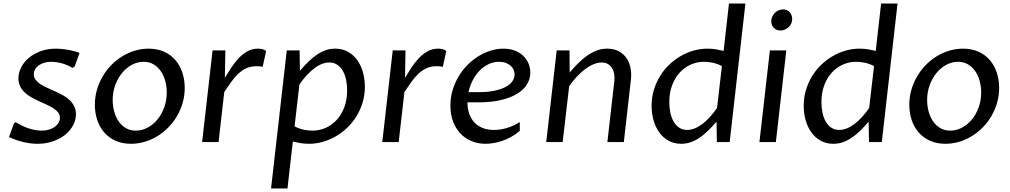

<svg xmlns="http://www.w3.org/2000/svg" viewBox="-20 -802 5704 1084"><path d="M59.1 -106.4 68.8 -112.3Q104 -89.8 142.3 -77.1Q180.7 -64.5 214.8 -64.5Q238.3 -64.5 257.3 -70.3Q276.4 -76.2 289.8 -86.2Q303.2 -96.2 310.8 -109.1Q318.4 -122.1 318.4 -136.7Q318.4 -153.8 308.3 -167Q298.3 -180.2 281.7 -190.7Q265.1 -201.2 244.1 -210.7Q223.1 -220.2 201.2 -230.2Q179.2 -240.2 158.2 -252Q137.2 -263.7 120.6 -279.1Q104 -294.4 94 -314Q84 -333.5 84 -359.9Q84 -391.1 99.4 -421.4Q114.7 -451.7 142.6 -475.1Q170.4 -498.5 209.5 -512.9Q248.5 -527.3 295.9 -527.3Q309.6 -527.3 325.9 -525.9Q342.3 -524.4 359.9 -521.5Q377.4 -518.6 395.3 -513.9Q413.1 -509.3 429.2 -502.9L400.9 -425.3L388.7 -418.5Q376 -426.8 360.8 -433.3Q345.7 -439.9 330.1 -444.3Q314.5 -448.7 298.8 -450.9Q283.2 -453.1 269.5 -453.1Q247.1 -453.1 229 -447.5Q210.9 -441.9 198 -432.4Q185.1 -422.9 178 -410.2Q170.9 -397.5 170.9 -382.8Q170.9 -364.7 181.2 -351.3Q191.4 -337.9 208 -326.9Q224.6 -315.9 246.1 -306.4Q267.6 -296.9 289.8 -286.9Q312 -276.9 333.5 -265.1Q355 -253.4 371.6 -238.3Q388.2 -223.1 398.4 -203.1Q408.7 -183.1 408.7 -156.7Q408.7 -123.5 392.1 -93.3Q375.5 -63 346.4 -40Q317.4 -17.1 277.8 -3.7Q238.3 9.8 192.4 9.8Q152.8 9.8 111.1 -0.2Q69.3 -10.3 30.8 -28.3Z M719.7 9.8Q669.9 9.8 631.8 -7.6Q593.8 -24.9 567.9 -54.9Q542 -85 528.8 -125.2Q515.6 -165.5 515.6 -210.9Q515.6 -253.9 527.1 -293.9Q538.6 -334 558.8 -369.1Q579.1 -404.3 607.4 -433.6Q635.7 -462.9 669.4 -483.6Q703.1 -504.4 741 -515.9Q778.8 -527.3 818.8 -527.3Q869.1 -527.3 907.2 -509.8Q945.3 -492.2 970.9 -461.9Q996.6 -431.6 1009.8 -391.4Q1022.9 -351.1 1022.9 -305.7Q1022.9 -262.2 1011.5 -222.2Q1000 -182.1 979.5 -147Q959 -111.8 930.7 -83Q902.3 -54.2 868.7 -33.4Q835 -12.7 797.1 -1.5Q759.3 9.8 719.7 9.8ZM747.1 -64.5Q781.2 -64.5 812.7 -81.1Q844.2 -97.7 868.4 -126.7Q892.6 -155.8 907 -195.1Q921.4 -234.4 921.4 -279.8Q921.4 -313 913.1 -344.2Q904.8 -375.5 888.2 -399.7Q871.6 -423.8 847.2 -438.5Q822.8 -453.1 790.5 -453.1Q756.3 -453.1 724.9 -436.3Q693.4 -419.4 669.2 -390.1Q645 -360.8 630.6 -321.3Q616.2 -281.7 616.2 -236.8Q616.2 -203.6 624.8 -172.4Q633.3 -141.1 649.7 -117.2Q666 -93.3 690.4 -78.9Q714.8 -64.5 747.1 -64.5Z M1180.2 -517.6H1252.4L1249.5 -362.3Q1264.6 -387.2 1283 -416Q1301.3 -444.8 1324 -469.7Q1346.7 -494.6 1374.5 -511Q1402.3 -527.3 1436.5 -527.3Q1450.2 -527.3 1462.6 -524.2Q1475.1 -521 1482.4 -513.7L1462.9 -424.3Q1454.1 -426.8 1445.6 -427.5Q1437 -428.2 1428.7 -428.2Q1395.5 -428.2 1370.4 -416.5Q1345.2 -404.8 1324.2 -384.8Q1303.2 -364.7 1284.7 -338.4Q1266.1 -312 1246.1 -282.2L1213.9 0H1121.1Z M1643.1 -88.9Q1656.2 -81.5 1670.4 -76.7Q1684.6 -71.8 1697.8 -69.1Q1710.9 -66.4 1722.9 -65.4Q1734.9 -64.5 1743.7 -64.5Q1784.2 -64.5 1819.8 -80.6Q1855.5 -96.7 1882.3 -126.5Q1909.2 -156.2 1924.6 -198.2Q1939.9 -240.2 1939.9 -292Q1939.9 -322.8 1934.1 -351.3Q1928.2 -379.9 1915.8 -401.6Q1903.3 -423.3 1884.3 -436.3Q1865.2 -449.2 1839.4 -449.2Q1797.4 -449.2 1753.9 -415.8Q1710.4 -382.3 1670.4 -325.2ZM1603 262.2H1510.3L1599.1 -517.6H1671.4L1673.3 -402.3Q1698.2 -431.2 1721.9 -454.3Q1745.6 -477.5 1769.8 -493.7Q1793.9 -509.8 1819.1 -518.6Q1844.2 -527.3 1872.6 -527.3Q1913.6 -527.3 1945.1 -509.5Q1976.6 -491.7 1997.6 -461.9Q2018.6 -432.1 2029.3 -393.3Q2040 -354.5 2040 -312.5Q2040 -265.6 2027.3 -223.6Q2014.6 -181.6 1992.7 -145.8Q1970.7 -109.9 1940.7 -81.1Q1910.6 -52.2 1875.5 -32Q1840.3 -11.7 1801.8 -1Q1763.2 9.8 1724.6 9.8Q1698.2 9.8 1674.3 5.6Q1650.4 1.5 1633.3 -2.9Z M2197.3 -517.6H2269.5L2266.6 -362.3Q2281.7 -387.2 2300 -416Q2318.4 -444.8 2341.1 -469.7Q2363.8 -494.6 2391.6 -511Q2419.4 -527.3 2453.6 -527.3Q2467.3 -527.3 2479.7 -524.2Q2492.2 -521 2499.5 -513.7L2480 -424.3Q2471.2 -426.8 2462.6 -427.5Q2454.1 -428.2 2445.8 -428.2Q2412.6 -428.2 2387.5 -416.5Q2362.3 -404.8 2341.3 -384.8Q2320.3 -364.7 2301.8 -338.4Q2283.2 -312 2263.2 -282.2L2231 0H2138.2Z M2619.1 -224.1Q2619.1 -190.9 2628.4 -162.4Q2637.7 -133.8 2656.2 -113Q2674.8 -92.3 2702.9 -80.3Q2731 -68.4 2769.5 -68.4Q2805.2 -68.4 2841.8 -79.3Q2878.4 -90.3 2914.6 -112.8V-63.5Q2890.6 -42.5 2864.7 -28.3Q2838.9 -14.2 2813.5 -5.9Q2788.1 2.4 2764.4 6.1Q2740.7 9.8 2721.2 9.8Q2678.2 9.8 2641.8 -5.4Q2605.5 -20.5 2579.1 -48.6Q2552.7 -76.7 2537.8 -116.5Q2522.9 -156.2 2522.9 -206.1Q2522.9 -251 2535.2 -292.2Q2547.4 -333.5 2568.6 -369.4Q2589.8 -405.3 2618.4 -434.3Q2647 -463.4 2680.4 -484.1Q2713.9 -504.9 2750 -516.1Q2786.1 -527.3 2822.3 -527.3Q2858.9 -527.3 2887.2 -516.1Q2915.5 -504.9 2934.8 -486.1Q2954.1 -467.3 2964.1 -443.1Q2974.1 -418.9 2974.1 -392.6Q2974.1 -356.9 2955.6 -326.2Q2937 -295.4 2899.9 -272.7Q2862.8 -250 2807.9 -237.1Q2752.9 -224.1 2680.2 -224.1ZM2797.9 -453.1Q2765.6 -453.1 2737.3 -439.2Q2709 -425.3 2686.5 -401.9Q2664.1 -378.4 2648.2 -347.2Q2632.3 -315.9 2625 -281.7H2682.6Q2733.9 -281.7 2771.7 -289.8Q2809.6 -297.9 2835 -311.5Q2860.4 -325.2 2872.8 -343.3Q2885.3 -361.3 2885.3 -381.8Q2885.3 -395.5 2879.6 -408.4Q2874 -421.4 2862.8 -431.2Q2851.6 -440.9 2835.2 -447Q2818.8 -453.1 2797.9 -453.1Z M3448.2 -342.8Q3450.7 -363.3 3447.8 -382.6Q3444.8 -401.9 3436 -416.7Q3427.2 -431.6 3412.4 -440.4Q3397.5 -449.2 3376.5 -449.2Q3354.5 -449.2 3330.8 -439.2Q3307.1 -429.2 3283.4 -411.6Q3259.8 -394 3236.8 -369.4Q3213.9 -344.7 3193.4 -315.4L3156.7 0H3064L3123 -517.6H3195.3L3196.3 -392.6Q3219.7 -420.4 3244.1 -444.8Q3268.6 -469.2 3294.4 -487.5Q3320.3 -505.9 3348.4 -516.6Q3376.5 -527.3 3407.7 -527.3Q3446.3 -527.3 3473.6 -512.5Q3501 -497.6 3517.6 -473.1Q3534.2 -448.7 3540 -417Q3545.9 -385.3 3542 -351.6L3502 0H3409.2Z M4055.7 -428.7Q4042.5 -436 4028.3 -440.9Q4014.2 -445.8 4001 -448.5Q3987.8 -451.2 3975.8 -452.1Q3963.9 -453.1 3955.1 -453.1Q3914.6 -453.1 3878.9 -437Q3843.3 -420.9 3816.4 -391.1Q3789.6 -361.3 3774.2 -319.3Q3758.8 -277.3 3758.8 -225.6Q3758.8 -194.8 3764.6 -166.3Q3770.5 -137.7 3783 -116Q3795.4 -94.2 3814.5 -81.3Q3833.5 -68.4 3859.4 -68.4Q3880.4 -68.4 3901.9 -76.9Q3923.3 -85.4 3944.8 -101.6Q3966.3 -117.7 3987.3 -140.6Q4008.3 -163.6 4028.3 -192.4ZM4095.7 -782.2H4188.5L4099.6 0H4027.3L4025.4 -115.2Q4000.5 -86.4 3976.8 -63.2Q3953.1 -40 3929 -23.9Q3904.8 -7.8 3879.6 1Q3854.5 9.8 3826.2 9.8Q3785.2 9.8 3753.7 -8.1Q3722.2 -25.9 3701.2 -55.7Q3680.2 -85.4 3669.4 -124.3Q3658.7 -163.1 3658.7 -205.1Q3658.7 -252 3671.4 -293.9Q3684.1 -335.9 3706.1 -371.8Q3728 -407.7 3758.1 -436.5Q3788.1 -465.3 3823.2 -485.6Q3858.4 -505.9 3896.7 -516.6Q3935.1 -527.3 3974.1 -527.3Q4000.5 -527.3 4024.4 -523.2Q4048.3 -519 4065.4 -514.6Z M4326.7 -517.6H4419.4L4360.4 0H4267.6ZM4386.2 -629.9Q4363.3 -629.9 4348.9 -644.8Q4334.5 -659.7 4334.5 -682.1Q4334.5 -695.8 4340.1 -708Q4345.7 -720.2 4355 -729.5Q4364.3 -738.8 4376.5 -743.9Q4388.7 -749 4401.9 -749Q4412.6 -749 4422.1 -744.9Q4431.6 -740.7 4438.2 -733.4Q4444.8 -726.1 4448.7 -716.1Q4452.6 -706.1 4452.6 -694.8Q4452.6 -680.7 4447 -668.7Q4441.4 -656.7 4432.1 -648.2Q4422.9 -639.6 4410.9 -634.8Q4398.9 -629.9 4386.2 -629.9Z M4914.6 -428.7Q4901.4 -436 4887.2 -440.9Q4873 -445.8 4859.9 -448.5Q4846.7 -451.2 4834.7 -452.1Q4822.8 -453.1 4814 -453.1Q4773.4 -453.1 4737.8 -437Q4702.1 -420.9 4675.3 -391.1Q4648.4 -361.3 4633.1 -319.3Q4617.7 -277.3 4617.7 -225.6Q4617.7 -194.8 4623.5 -166.3Q4629.4 -137.7 4641.8 -116Q4654.3 -94.2 4673.3 -81.3Q4692.4 -68.4 4718.3 -68.4Q4739.3 -68.4 4760.7 -76.9Q4782.2 -85.4 4803.7 -101.6Q4825.2 -117.7 4846.2 -140.6Q4867.2 -163.6 4887.2 -192.4ZM4954.6 -782.2H5047.4L4958.5 0H4886.2L4884.3 -115.2Q4859.4 -86.4 4835.7 -63.2Q4812 -40 4787.8 -23.9Q4763.7 -7.8 4738.5 1Q4713.4 9.8 4685.1 9.8Q4644 9.8 4612.5 -8.1Q4581.1 -25.9 4560.1 -55.7Q4539.1 -85.4 4528.3 -124.3Q4517.6 -163.1 4517.6 -205.1Q4517.6 -252 4530.3 -293.9Q4543 -335.9 4564.9 -371.8Q4586.9 -407.7 4616.9 -436.5Q4647 -465.3 4682.1 -485.6Q4717.3 -505.9 4755.6 -516.6Q4793.9 -527.3 4833 -527.3Q4859.4 -527.3 4883.3 -523.2Q4907.2 -519 4924.3 -514.6Z M5317.9 9.8Q5268.1 9.8 5230 -7.6Q5191.9 -24.9 5166 -54.9Q5140.1 -85 5127 -125.2Q5113.8 -165.5 5113.8 -210.9Q5113.8 -253.9 5125.2 -293.9Q5136.7 -334 5157 -369.1Q5177.2 -404.3 5205.6 -433.6Q5233.9 -462.9 5267.6 -483.6Q5301.3 -504.4 5339.1 -515.9Q5377 -527.3 5417 -527.3Q5467.3 -527.3 5505.4 -509.8Q5543.5 -492.2 5569.1 -461.9Q5594.7 -431.6 5607.9 -391.4Q5621.1 -351.1 5621.1 -305.7Q5621.1 -262.2 5609.6 -222.2Q5598.1 -182.1 5577.6 -147Q5557.1 -111.8 5528.8 -83Q5500.5 -54.2 5466.8 -33.4Q5433.1 -12.7 5395.3 -1.5Q5357.4 9.8 5317.9 9.8ZM5345.2 -64.5Q5379.4 -64.5 5410.9 -81.1Q5442.4 -97.7 5466.6 -126.7Q5490.7 -155.8 5505.1 -195.1Q5519.5 -234.4 5519.5 -279.8Q5519.5 -313 5511.2 -344.2Q5502.9 -375.5 5486.3 -399.7Q5469.7 -423.8 5445.3 -438.5Q5420.9 -453.1 5388.7 -453.1Q5354.5 -453.1 5323 -436.3Q5291.5 -419.4 5267.3 -390.1Q5243.2 -360.8 5228.8 -321.3Q5214.4 -281.7 5214.4 -236.8Q5214.4 -203.6 5222.9 -172.4Q5231.4 -141.1 5247.8 -117.2Q5264.2 -93.3 5288.6 -78.9Q5313 -64.5 5345.2 -64.5Z"/></svg>

Font: Proza Libre
Style: Italic
Weight: 400
Designer: Jasper de Waard
Foundry: Jasper de Waard
Version: Version 1.000; ttfautohint (v1.4.1.8-43bc)